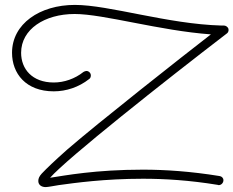

<svg xmlns="http://www.w3.org/2000/svg" viewBox="-20 -744 951 782"><path d="M910 -628C907 -635 899 -640 892 -640C888 -640 884 -640 881 -640C663 -646 424 -724 285 -724C142 -724 29 -647 29 -529C29 -445 85 -372 199 -372C250 -372 301 -389 343 -422C348 -425 350 -431 350 -437C350 -447 341 -455 332 -455C328 -455 324 -453 320 -451C285 -423 241 -408 199 -408C111 -408 66 -463 66 -529C66 -625 162 -687 284 -687C402 -687 630 -619 839 -604C725 -516 376 -241 254 -135C201 -88 171 -59 150 -37C140 -26 136 -17 136 -7C136 10 150 18 166 18C175 18 200 13 219 10C284 1 406 -16 562 -16C650 -16 751 -10 867 9C869 10 871 10 871 10C881 10 890 1 890 -10C890 -19 883 -26 874 -27C757 -46 653 -53 562 -53C368 -53 244 -29 184 -20C252 -98 650 -413 903 -607C908 -610 911 -616 911 -622C911 -624 910 -626 910 -628Z"/></svg>

Font: Sacramento
Style: Regular
Weight: 400
Designer: Astigmatic (AOETI)
Foundry: Astigmatic (AOETI)
Version: Version 1.000